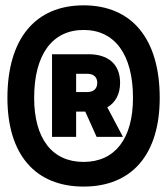

<svg xmlns="http://www.w3.org/2000/svg" viewBox="-20 -706 626 719"><path d="M293 -7.3C474.6 -7.3 578.1 -128.4 578.1 -339.4C578.1 -559.6 474.6 -686 293 -686C111.3 -686 7.8 -559.6 7.8 -339.4C7.8 -128.4 111.3 -7.3 293 -7.3ZM293 -99.6C175.3 -99.6 107.9 -187 107.9 -339.4C107.9 -501 175.3 -593.8 293 -593.8C410.6 -593.8 478 -501 478 -339.4C478 -187 410.6 -99.6 293 -99.6ZM174.8 -193.4H265.1V-288.1H299.3L341.8 -193.4H440.4L381.8 -304.2C412.6 -321.8 429.7 -353.5 429.7 -396C429.7 -464.4 386.7 -502.9 311.5 -502.9H174.8ZM265.1 -361.3V-429.7H306.6C330.6 -429.7 344.2 -417.5 344.2 -395.5C344.2 -374 330.6 -361.3 306.6 -361.3Z"/></svg>

Font: Cascadia Mono SemiBold
Style: Regular
Weight: 600
Monospace: yes
Designer: Aaron Bell
Foundry: Saja Typeworks
Version: Version 2404.023